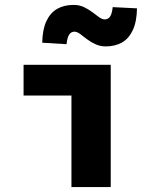

<svg xmlns="http://www.w3.org/2000/svg" viewBox="-20 -762 640 782"><path d="M271 0V-373H76V-498H431V0ZM410 -573Q388 -573 368.5 -582Q349 -591 334 -602.5Q319 -614 306.5 -623.5Q294 -633 283 -633Q270 -633 262 -621.5Q254 -610 251 -582L152 -588Q153 -642 169 -676Q185 -710 213 -726Q241 -742 280 -742Q303 -742 322 -733Q341 -724 356 -712.5Q371 -701 383.5 -692Q396 -683 407 -683Q420 -683 428 -694Q436 -705 439 -733L538 -728Q537 -674 521 -639.5Q505 -605 477 -589Q449 -573 410 -573Z"/></svg>

Font: Source Code Pro ExtraBold
Style: Regular
Weight: 800
Monospace: yes
Designer: Paul D. Hunt, Teo Tuominen
Foundry: Adobe Systems Incorporated
Version: Version 1.018;hotconv 1.0.116;makeotfexe 2.5.65601